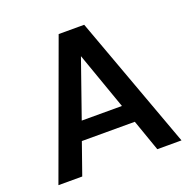

<svg xmlns="http://www.w3.org/2000/svg" viewBox="-124 -824 945 947"><g transform="rotate(-20 348.0 -350.0)"><path d="M25 0 281 -700H415L671 0H544L486 -165H208L150 0ZM347 -560 242 -260H453Z"/></g></svg>

Font: DM Sans SemiBold
Style: Regular
Weight: 600
Designer: Colophon Foundry, Jonny Pinhorn
Foundry: Colophon Foundry
Version: Version 4.004; ttfautohint (v1.8.4.7-5d5b)